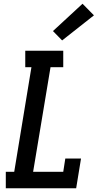

<svg xmlns="http://www.w3.org/2000/svg" viewBox="-20 -1006 540 1026"><path d="M11 0V-88H56L148 -647H115V-735H318V-647H250L157 -88H318L329 -159H413L387 0ZM312 -790 263 -840 421 -986 482 -924Z"/></svg>

Font: Iosevka Slab Semibold
Style: Italic
Weight: 600
Italic angle: -9°
Monospace: yes
Designer: Belleve Invis
Foundry: Belleve Invis
Version: Version 11.1.1; ttfautohint (v1.8.3)